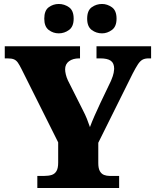

<svg xmlns="http://www.w3.org/2000/svg" viewBox="-20 -947 783 967"><path d="M168 0V-61H203Q225 -61 240.5 -66Q256 -71 264.5 -85.5Q273 -100 273 -128V-230L88 -600Q78 -620 70 -631.5Q62 -643 50.5 -648Q39 -653 17 -653H4V-714H383V-653H379Q347 -653 327.5 -638.5Q308 -624 308 -598Q308 -587 311.5 -572Q315 -557 322 -542L396 -395Q410 -368 417.5 -349Q425 -330 433 -307Q443 -334 456.5 -364.5Q470 -395 485 -427L539 -540Q550 -566 552.5 -580.5Q555 -595 555 -600Q555 -629 538 -641Q521 -653 485 -653H466V-714H741V-653H729Q710 -653 698 -646.5Q686 -640 675 -623.5Q664 -607 648 -576L475 -228V-126Q475 -99 483 -85Q491 -71 504 -66Q517 -61 532 -61H580V0ZM494 -779Q465 -779 442 -796Q419 -813 419 -853Q419 -894 442 -910.5Q465 -927 494 -927Q520 -927 543.5 -910.5Q567 -894 567 -853Q567 -813 543.5 -796Q520 -779 494 -779ZM276 -779Q248 -779 225.5 -796Q203 -813 203 -853Q203 -894 225.5 -910.5Q248 -927 276 -927Q304 -927 327.5 -910.5Q351 -894 351 -853Q351 -813 327.5 -796Q304 -779 276 -779Z"/></svg>

Font: Noto Serif Khmer Black
Style: Regular
Weight: 900
Version: Version 2.003